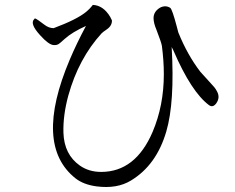

<svg xmlns="http://www.w3.org/2000/svg" viewBox="-20 -751 960 784"><path d="M681 -559Q694 -333 659 -214Q619 -77 515 -14Q458 21 374 10Q321 3 288 -23Q117 -159 265 -508Q293 -574 331 -645Q275 -620 244 -592Q222 -572 219 -571Q211 -566 199 -567Q179 -568 144 -607Q100 -655 120 -673Q121 -675 123 -676Q133 -672 160 -651Q179 -636 199 -636Q293 -671 331 -702Q347 -715 359 -731Q402 -729 430 -682Q434 -675 437 -668Q438 -646 416 -631Q401 -621 395 -615Q301 -512 259 -361Q237 -280 239 -209Q242 -120 306 -75Q343 -49 393 -49Q533 -49 603 -212Q649 -320 649 -448Q649 -503 641 -564Q639 -577 619 -629Q607 -657 607 -677Q607 -704 634 -720Q656 -731 675 -719Q683 -714 702 -642Q706 -625 708 -619Q745 -527 798 -458L855 -395Q862 -386 866 -378Q880 -353 863 -329Q849 -310 833 -322Q761 -376 688 -545Q685 -551 681 -559Z"/></svg>

Font: cwTeXKai
Style: Medium
Weight: 500
Version: Version 1.17